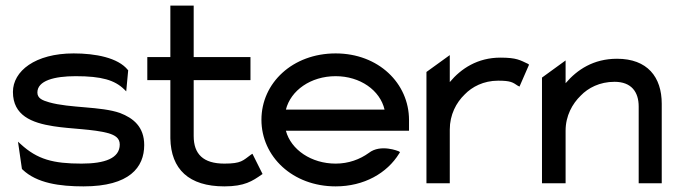

<svg xmlns="http://www.w3.org/2000/svg" viewBox="-20 -652 2408 683"><path d="M26 -325C26 -241 93 -215 170 -203C233 -193 312 -193 366 -178C389 -171 406 -161 406 -138C406 -89 353 -70 270 -70C169 -70 113 -85 54 -139L44 -148L58 -51L60 -49C111 0 193 11 277 11C441 11 493 -57 493 -136C493 -201 454 -232 407 -250C339 -274 229 -267 155 -288C131 -295 113 -302 113 -323C113 -365 173 -381 249 -381C342 -381 388 -367 422 -334L429 -327L436 -402L435 -403C400 -447 319 -462 242 -462C105 -462 26 -399 26 -325Z M504 -367H586V-160C588 -50 652 11 778 11C850 11 878 -8 911 -31L914 -33L878 -105L873 -102C844 -81 839 -70 778 -70C703 -70 669 -104 669 -168V-367H871V-449H669V-632H586V-449H504Z M910 -226C910 -95 1021 11 1174 11C1275 11 1357 -36 1400 -106L1403 -111L1398 -114C1398 -114 1334 -141 1292 -108C1260 -85 1220 -70 1174 -70C1088 -70 1015 -119 997 -187H1435V-225C1435 -356 1326 -462 1174 -462C1021 -462 910 -357 910 -226ZM997 -262C1014 -330 1085 -381 1174 -381C1261 -381 1332 -331 1348 -262Z M1497 0H1580V-191C1580 -244 1603 -287 1633 -316C1659 -343 1700 -365 1752 -365C1797 -365 1804 -359 1822 -347L1828 -344L1862 -422L1858 -425C1830 -438 1818 -447 1760 -447C1679 -447 1620 -408 1580 -360V-456L1497 -396Z M1908 0H1992V-187C1992 -240 2016 -283 2046 -312C2072 -339 2113 -361 2166 -361C2226 -361 2252 -325 2252 -273V0H2334V-283C2334 -378 2283 -443 2175 -443C2091 -443 2033 -404 1992 -356V-437L1908 -376Z"/></svg>

Font: Charger Pro
Style: BdExt
Weight: 700
Designer: Jasper
Foundry: Cannot Into Space Fonts
Version: Version 1.09